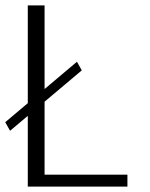

<svg xmlns="http://www.w3.org/2000/svg" viewBox="-20 -695 558 715"><path d="M17.5 -208 284.5 -433 266.5 -465 -0.5 -240ZM83.5 0H454.5V-44.5H146V-675H83.5Z"/></svg>

Font: Anybody Thin Light
Style: Regular
Weight: 300
Version: Version 1.113;gftools[0.9.25]